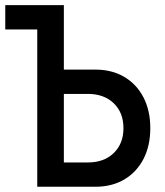

<svg xmlns="http://www.w3.org/2000/svg" viewBox="-25 -713 631 733"><path d="M117.2 0V-600.6H-4.9V-693.4H218.8V-447.3H338.9Q402.3 -447.3 449.5 -419.4Q496.6 -391.6 522.7 -341.3Q548.8 -291 548.8 -223.6Q548.8 -156.2 522.7 -106Q496.6 -55.7 449.5 -27.8Q402.3 0 338.9 0ZM218.8 -92.8H310.5Q372.1 -92.8 409.2 -128.7Q446.3 -164.6 446.3 -223.6Q446.3 -283.2 409.2 -318.8Q372.1 -354.5 310.5 -354.5H218.8Z"/></svg>

Font: Cascadia Mono PL
Style: Regular
Weight: 400
Monospace: yes
Designer: Aaron Bell
Foundry: Saja Typeworks
Version: Version 2404.023; ttfautohint (v1.8.4)